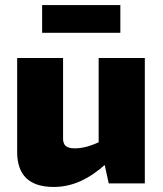

<svg xmlns="http://www.w3.org/2000/svg" viewBox="-20 -727 645 761"><path d="M230 -497V-182Q229 -159 240 -149Q251 -139 276 -139Q300 -139 325.5 -146Q351 -153 390 -172L402 -79Q350 -32 299 -9Q248 14 193 14Q48 14 48 -125V-497ZM554 -497V0H411L389 -100L371 -112V-497ZM457 -707V-597H147V-707Z"/></svg>

Font: Exo 2 ExtraBold
Style: Regular
Weight: 800
Designer: Natanael Gama
Foundry: Natanael Gama
Version: Version 2.010